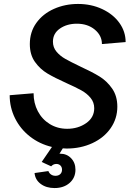

<svg xmlns="http://www.w3.org/2000/svg" viewBox="-20 -736 661 972"><path d="M298 15 281 42H284Q318 42 340 65Q362 88 362 123Q362 164 332.5 190Q303 216 256 216Q214 216 186 195Q158 174 155 140L225 130Q229 141 238.5 147.5Q248 154 261 154Q276 154 285 145.5Q294 137 294 123Q294 110 286 102Q278 94 265 94Q250 94 239 106L191 84L243 8Q180 -7 131.5 -45Q83 -83 56 -137.5Q29 -192 29 -254L150 -264Q150 -214 171.5 -173Q193 -132 232 -108Q271 -84 320 -84Q375 -84 416 -112.5Q457 -141 457 -188Q457 -218 438.5 -240.5Q420 -263 392 -278.5Q364 -294 317 -315Q257 -342 220 -364Q183 -386 157 -422.5Q131 -459 131 -513Q131 -574 164 -620Q197 -666 253 -691Q309 -716 375 -716Q442 -716 497.5 -690Q553 -664 584.5 -620Q616 -576 616 -523L496 -513Q496 -556 460 -586Q424 -616 369 -616Q319 -616 283.5 -591.5Q248 -567 248 -525Q248 -496 266 -474.5Q284 -453 310.5 -438Q337 -423 385 -400Q446 -372 483.5 -349Q521 -326 547.5 -288Q574 -250 574 -196Q574 -136 540.5 -87.5Q507 -39 448 -11.5Q389 16 317 16Q304 16 298 15Z"/></svg>

Font: MedMera Sans Semibold
Style: Italic
Weight: 600
Italic angle: -11°
Designer: Kasper Nordkvist
Foundry: UNCUT.wtf
Version: Version 1.300